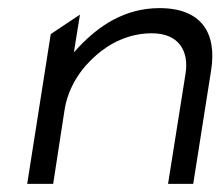

<svg xmlns="http://www.w3.org/2000/svg" viewBox="-20 -463 543 473"><path d="M111 -10 139 -192C148 -249 180 -295 217 -327C250 -356 297 -381 354 -381C421 -381 446 -337 437 -281L394 -10H456L500 -289C515 -382 476 -443 373 -443C286 -443 222 -398 174 -347L162 -334L177 -427L105 -379L47 -10Z"/></svg>

Font: Charger Pro
Style: LitExtObl
Weight: 300
Designer: Jasper
Foundry: Cannot Into Space Fonts
Version: Version 1.09